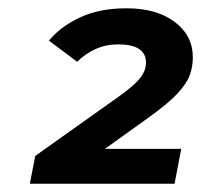

<svg xmlns="http://www.w3.org/2000/svg" viewBox="-20 -770 485 463"><path d="M52 -327 65 -394 269 -539Q305 -565 318.5 -582.5Q332 -600 332 -619Q332 -663 265 -663Q235 -663 210 -651.5Q185 -640 166 -621L98 -672Q126 -706 173 -728Q220 -750 285 -750Q358 -750 401.5 -717Q445 -684 445 -632Q445 -609 437.5 -588.5Q430 -568 407.5 -544Q385 -520 339 -487L233 -411H417L401 -327Z"/></svg>

Font: Montserrat
Style: Bold Italic
Weight: 700
Italic angle: -11.3°
Designer: Julieta Ulanovsky
Foundry: Julieta Ulanovsky
Version: Version 9.000; ttfautohint (v1.8.4.7-5d5b)